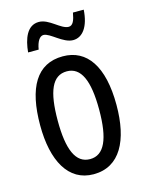

<svg xmlns="http://www.w3.org/2000/svg" viewBox="-112 -798 670 877"><g transform="rotate(-15 222.5 -359.0)"><path d="M75 -605H125C131 -642 145 -664 163 -664C194 -664 241 -606 289 -606C334 -606 366 -649 371 -728H320C314 -693 305 -670 285 -670C248 -670 207 -727 158 -727C102 -727 81 -668 75 -605ZM403 -269C403 -452 337 -547 223 -547C99 -547 42 -446 42 -269C42 -101 102 10 221 10C346 10 403 -102 403 -269ZM125 -269C125 -407 154 -476 223 -476C290 -476 321 -407 321 -269C321 -130 290 -61 223 -61C155 -61 125 -132 125 -269Z"/></g></svg>

Font: Noto Sans Arabic UI XCn
Style: Regular
Weight: 400
Width: 2
Designer: Monotype Design Team, Nadine Chahine and Nizar Qandah
Foundry: Monotype Imaging Inc.
Version: Version 2.010